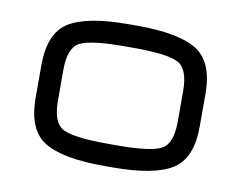

<svg xmlns="http://www.w3.org/2000/svg" viewBox="-57 -525 756 601"><g transform="rotate(10 320.5 -225.0)"><path d="M335 0H306.6Q174.8 0 117.2 -35.6Q59.6 -71.3 59.6 -173.8V-276.4Q59.6 -378.9 117.2 -414.6Q174.8 -450.2 306.6 -450.2H335Q465.8 -450.2 523.4 -414.6Q581.1 -378.9 581.1 -276.4V-173.8Q581.1 -71.3 523.4 -35.6Q465.8 0 335 0ZM306.6 -70.3H335Q443.4 -70.3 477.1 -88.4Q510.7 -106.4 510.7 -176.8V-273.4Q510.7 -343.8 477.1 -361.8Q443.4 -379.9 335 -379.9H306.6Q197.3 -379.9 163.6 -361.8Q129.9 -343.8 129.9 -273.4V-176.8Q129.9 -106.4 163.6 -88.4Q197.3 -70.3 306.6 -70.3Z"/></g></svg>

Font: Jura
Style: DemiBold
Weight: 600
Version: Version 2.5